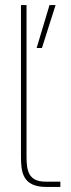

<svg xmlns="http://www.w3.org/2000/svg" viewBox="-20 -740 283 760"><path d="M63 -720V-121C63 -61 68 0 163 0H219V-21H160C93 -21 85 -64 85 -120V-720ZM125 -550H146L200 -720H176Z"/></svg>

Font: Aspekta 50
Style: Regular
Weight: 50
Designer: Ivo Dolenc
Version: Version 2.000